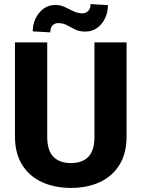

<svg xmlns="http://www.w3.org/2000/svg" viewBox="-20 -921 702 951"><path d="M447.8 -710.9H606.9V-244.1Q606.9 -161.6 572 -105Q537.1 -48.3 475.1 -19.3Q413.1 9.8 331.5 9.8Q250 9.8 187.3 -19.3Q124.5 -48.3 89.4 -105Q54.2 -161.6 54.2 -244.1V-710.9H213.9V-244.1Q213.9 -175.3 244.6 -144.3Q275.4 -113.3 331.5 -113.3Q387.7 -113.3 417.7 -144.3Q447.8 -175.3 447.8 -244.1ZM428.7 -900.9 514.6 -895.5Q514.6 -859.9 500.2 -830.1Q485.8 -800.3 460.9 -782.5Q436 -764.6 403.3 -764.6Q372.6 -764.6 351.8 -775.1Q331.1 -785.6 312 -796.1Q293 -806.6 267.6 -806.6Q251.5 -806.6 240.2 -795.2Q229 -783.7 229 -760.7L142.1 -765.6Q142.1 -800.3 156.5 -830.1Q170.9 -859.9 196 -878.2Q221.2 -896.5 253.4 -896.5Q279.3 -896.5 300.8 -886.2Q322.3 -876 343.5 -865.5Q364.7 -855 388.7 -855Q405.3 -855 417 -866.7Q428.7 -878.4 428.7 -900.9Z"/></svg>

Font: Vazirmatn RD ExtraBold
Style: Regular
Weight: 800
Designer: Saber Rastikerdar
Foundry: Saber Rastikerdar
Version: Version 32.102